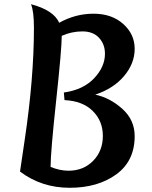

<svg xmlns="http://www.w3.org/2000/svg" viewBox="-20 -867 719 911"><path d="M75 -53Q76 -61 97 -202Q141 -496 141 -735Q141 -814 127 -847Q234 -819 261 -759Q338 -802 424 -802Q510 -802 564.5 -753.5Q619 -705 619 -635.5Q619 -566 569 -506.5Q519 -447 432 -418Q502 -403 560.5 -350.5Q619 -298 619 -221Q619 -103 531.5 -39.5Q444 24 310.5 24Q177 24 75 -53ZM273 -697Q273 -636 246.5 -390Q220 -144 220 -75Q264 -57 305 -57Q376 -57 422 -104Q468 -151 468 -222Q468 -293 420 -340.5Q372 -388 286 -392L283 -428Q375 -441 426.5 -495.5Q478 -550 478 -612Q478 -657 450 -687.5Q422 -718 371 -718Q320 -718 273 -697Z"/></svg>

Font: Merienda One
Style: Regular
Weight: 400
Designer: Eduardo Rodriguez Tunni
Foundry: Eduardo Rodriguez Tunni
Version: Version 1.001